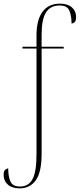

<svg xmlns="http://www.w3.org/2000/svg" viewBox="-31 -792 437 1052"><path d="M77 240Q35 240 12 219.5Q-11 199 -11 167Q-11 145 -2.5 138Q6 131 14 131Q14 176 26.5 203Q39 230 79 230Q125 230 147 190Q169 150 169 53V-526H92V-536H169V-597Q169 -683 202 -727.5Q235 -772 298 -772Q340 -772 363 -751.5Q386 -731 386 -699Q386 -677 377.5 -670Q369 -663 361 -663Q361 -708 348.5 -735Q336 -762 296 -762Q245 -762 221 -724Q197 -686 197 -601V-536H318V-526H197V49Q197 152 165 196Q133 240 77 240Z"/></svg>

Font: Noto Serif Display Condensed Thin
Style: Regular
Weight: 100
Width: 3
Designer: Monotype Design Team
Foundry: Monotype Imaging Inc.
Version: Version 2.009